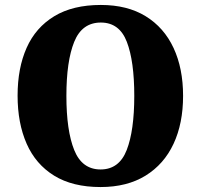

<svg xmlns="http://www.w3.org/2000/svg" viewBox="-20 -745 810 775"><path d="M386 10Q273 10 198.5 -36Q124 -82 87.5 -165Q51 -248 51 -359Q51 -470 87.5 -552Q124 -634 199 -679.5Q274 -725 387 -725Q494 -725 568 -679.5Q642 -634 680.5 -551.5Q719 -469 719 -358Q719 -247 680.5 -164.5Q642 -82 567.5 -36Q493 10 386 10ZM386 -61Q461 -61 491.5 -139.5Q522 -218 522 -358Q522 -498 492 -576Q462 -654 387 -654Q311 -654 279.5 -576Q248 -498 248 -358Q248 -218 279.5 -139.5Q311 -61 386 -61Z"/></svg>

Font: Noto Serif Armenian SemiCondensed Black
Style: Regular
Weight: 900
Width: 4
Designer: Monotype Design Team
Foundry: Monotype Imaging Inc.
Version: Version 2.008; ttfautohint (v1.8.4.7-5d5b)